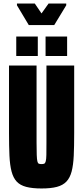

<svg xmlns="http://www.w3.org/2000/svg" viewBox="-20 -1059 471 1087"><path d="M215 8Q163 8 128.5 -1Q94 -10 74.5 -31Q55 -52 45.5 -88Q36 -124 33.5 -177.5Q31 -231 31 -306V-688H187V-252Q187 -207 188 -182Q189 -157 191.5 -146Q194 -135 199.5 -132.5Q205 -130 215 -130Q225 -130 230.5 -132.5Q236 -135 239 -146Q242 -157 242.5 -182Q243 -207 243 -252V-688H400V-306Q400 -231 397.5 -177.5Q395 -124 385.5 -88Q376 -52 356 -31Q336 -10 302 -1Q268 8 215 8ZM72 -742V-852H194V-742ZM238 -742V-852H360V-742ZM143 -917 76 -1029V-1039H177L215 -983L255 -1039H355V-1029L287 -917Z"/></svg>

Font: Saira ExtraCondensed Black
Style: Regular
Weight: 900
Width: 2
Designer: Hector Gatti with collaboration of the Omnibus-Type team
Foundry: Omnibus-Type
Version: Version 1.101